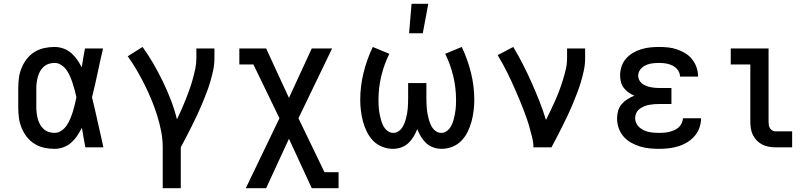

<svg xmlns="http://www.w3.org/2000/svg" viewBox="-20 -775 4240 1010"><path d="M267 8Q239 8 212 2Q185 -4 161.5 -18.5Q138 -33 121 -55Q104 -77 93.5 -102.5Q83 -128 79.5 -155.5Q76 -183 76 -210V-310Q76 -337 79.5 -364.5Q83 -392 93.5 -417.5Q104 -443 121 -465Q138 -487 161.5 -501.5Q185 -516 212 -522Q239 -528 267 -528Q290 -528 313 -520Q336 -512 354 -496.5Q372 -481 385.5 -461.5Q399 -442 410 -421Q414 -446 418 -470.5Q422 -495 427 -520H522Q507 -456 493.5 -391.5Q480 -327 464 -263Q480 -198 494.5 -132Q509 -66 524 0H429Q424 -26 419.5 -52Q415 -78 411 -103Q400 -82 386.5 -61.5Q373 -41 355 -25Q337 -9 314 -0.5Q291 8 267 8ZM267 -76Q286 -76 303 -87.5Q320 -99 331 -115.5Q342 -132 349.5 -150Q357 -168 363 -187Q369 -206 373.5 -225Q378 -244 382 -263Q378 -282 373 -300.5Q368 -319 362 -337.5Q356 -356 348.5 -373.5Q341 -391 330 -406.5Q319 -422 302.5 -433Q286 -444 267 -444Q251 -444 236 -439Q221 -434 209.5 -423.5Q198 -413 190.5 -399.5Q183 -386 179 -371Q175 -356 173 -340.5Q171 -325 171 -310V-210Q171 -195 173 -179.5Q175 -164 179 -149Q183 -134 190.5 -120.5Q198 -107 209.5 -96.5Q221 -86 236 -81Q251 -76 267 -76Z M836 215V0Q836 -43 827.5 -86Q819 -129 806 -170Q793 -211 776.5 -251Q760 -291 740.5 -330Q721 -369 699 -406.5Q677 -444 652 -479L730 -528Q761 -485 787.5 -439Q814 -393 837 -345.5Q860 -298 879 -248.5Q898 -199 911 -147Q923 -173 934.5 -198.5Q946 -224 956.5 -250.5Q967 -277 976.5 -303.5Q986 -330 993.5 -357Q1001 -384 1007 -412Q1013 -440 1013 -468V-520H1108V-468Q1108 -436 1101.5 -405.5Q1095 -375 1086 -344.5Q1077 -314 1065.5 -284.5Q1054 -255 1042 -226Q1030 -197 1016.5 -168.5Q1003 -140 989 -112Q975 -84 960.5 -56Q946 -28 931 0V215Z M1273 215 1450 -153 1313 -436H1239V-520H1380L1500 -260L1620 -520H1727L1550 -153L1687 131H1761V215H1620L1500 -45L1380 215Z M2047 8Q2018 8 1990.5 -3Q1963 -14 1943 -34.5Q1923 -55 1910 -81.5Q1897 -108 1889.5 -136Q1882 -164 1878.5 -192.5Q1875 -221 1875 -250Q1875 -322 1892.5 -392.5Q1910 -463 1941 -528L2028 -492Q2000 -435 1985.5 -374Q1971 -313 1971 -250Q1971 -237 1971.5 -224Q1972 -211 1973.5 -198Q1975 -185 1977.5 -172.5Q1980 -160 1983.5 -147Q1987 -134 1992 -122Q1997 -110 2005 -99.5Q2013 -89 2024.5 -82.5Q2036 -76 2049 -76Q2063 -76 2075 -83.5Q2087 -91 2094.5 -102Q2102 -113 2107 -125.5Q2112 -138 2115.5 -151.5Q2119 -165 2121.5 -178.5Q2124 -192 2125 -205.5Q2126 -219 2126.5 -232.5Q2127 -246 2127 -260V-338H2223V-260Q2223 -246 2223.5 -232.5Q2224 -219 2225 -205.5Q2226 -192 2228.5 -178.5Q2231 -165 2234.5 -151.5Q2238 -138 2243 -125.5Q2248 -113 2255.5 -102Q2263 -91 2275 -83.5Q2287 -76 2301 -76Q2314 -76 2325.5 -82.5Q2337 -89 2345 -99.5Q2353 -110 2358 -122Q2363 -134 2366.5 -147Q2370 -160 2372.5 -172.5Q2375 -185 2376.5 -198Q2378 -211 2378.5 -224Q2379 -237 2379 -250Q2379 -313 2364.5 -374Q2350 -435 2322 -492L2409 -528Q2440 -463 2457.5 -392.5Q2475 -322 2475 -250Q2475 -221 2471.5 -192.5Q2468 -164 2460.5 -136Q2453 -108 2440 -81.5Q2427 -55 2407 -34.5Q2387 -14 2359.5 -3Q2332 8 2303 8Q2281 8 2259.5 0.5Q2238 -7 2222 -22Q2206 -37 2194.5 -56Q2183 -75 2175 -96Q2167 -75 2155.5 -56Q2144 -37 2128 -22Q2112 -7 2090.5 0.5Q2069 8 2047 8ZM2132 -600 2145 -755H2233L2204 -600Z M2786 0Q2786 -26 2779.5 -51.5Q2773 -77 2766 -102.5Q2759 -128 2750.5 -152.5Q2742 -177 2732.5 -201.5Q2723 -226 2713 -250Q2703 -274 2692.5 -298Q2682 -322 2671 -346Q2660 -370 2648.5 -393Q2637 -416 2624.5 -439Q2612 -462 2598 -485L2680 -528Q2707 -483 2731 -436Q2755 -389 2776.5 -340.5Q2798 -292 2817.5 -243Q2837 -194 2852 -144Q2865 -170 2877.5 -196Q2890 -222 2901.5 -248Q2913 -274 2923 -301Q2933 -328 2941.5 -355.5Q2950 -383 2956.5 -411Q2963 -439 2963 -468V-520H3058V-468Q3058 -436 3051.5 -405.5Q3045 -375 3036 -344.5Q3027 -314 3015.5 -284.5Q3004 -255 2992 -226Q2980 -197 2966.5 -168.5Q2953 -140 2939 -112Q2925 -84 2910.5 -56Q2896 -28 2881 0Z M3448 8Q3422 8 3396.5 5.5Q3371 3 3346.5 -4.5Q3322 -12 3299 -25Q3276 -38 3259.5 -57.5Q3243 -77 3234.5 -101.5Q3226 -126 3226 -152Q3226 -172 3231.5 -192Q3237 -212 3250.5 -227.5Q3264 -243 3281 -253.5Q3298 -264 3317 -272Q3301 -278 3286.5 -288.5Q3272 -299 3261.5 -312.5Q3251 -326 3246.5 -343.5Q3242 -361 3242 -378Q3242 -402 3249.5 -425Q3257 -448 3272.5 -466Q3288 -484 3309 -496.5Q3330 -509 3353 -516Q3376 -523 3399.5 -525.5Q3423 -528 3447 -528Q3471 -528 3495 -525.5Q3519 -523 3542 -515Q3565 -507 3585.5 -494.5Q3606 -482 3621 -463Q3636 -444 3644 -421Q3652 -398 3652 -374V-372H3557V-373Q3557 -391 3545.5 -406.5Q3534 -422 3518 -430Q3502 -438 3484 -441Q3466 -444 3447 -444Q3435 -444 3423 -443Q3411 -442 3399.5 -439.5Q3388 -437 3377 -432Q3366 -427 3357 -419Q3348 -411 3342.5 -400Q3337 -389 3337 -377Q3337 -365 3342.5 -354Q3348 -343 3357.5 -335.5Q3367 -328 3378.5 -323.5Q3390 -319 3402 -316.5Q3414 -314 3426 -313Q3438 -312 3450 -312H3512V-228H3450Q3436 -228 3422 -227Q3408 -226 3394.5 -223.5Q3381 -221 3368 -215.5Q3355 -210 3344 -201.5Q3333 -193 3327 -180Q3321 -167 3321 -153Q3321 -140 3327 -127Q3333 -114 3343.5 -105Q3354 -96 3366.5 -90Q3379 -84 3392.5 -81Q3406 -78 3420 -77Q3434 -76 3448 -76Q3461 -76 3474.5 -77Q3488 -78 3501.5 -81.5Q3515 -85 3527.5 -90.5Q3540 -96 3550 -105Q3560 -114 3566 -127Q3572 -140 3573 -153H3668Q3668 -127 3659 -102.5Q3650 -78 3633.5 -59Q3617 -40 3595 -26.5Q3573 -13 3548.5 -5.5Q3524 2 3498.5 5Q3473 8 3448 8Z M4061 0Q4043 0 4025 -3Q4007 -6 3991 -14Q3975 -22 3962 -35Q3949 -48 3941 -64Q3933 -80 3930 -98Q3927 -116 3927 -134V-436H3824V-520H4023V-134Q4023 -125 4024.5 -116Q4026 -107 4031 -99.5Q4036 -92 4044 -88Q4052 -84 4061 -84H4147V0Z"/></svg>

Font: Iosevka Etoile Medium
Style: Regular
Weight: 500
Designer: Belleve Invis
Foundry: Belleve Invis
Version: Version 22.1.2; ttfautohint (v1.8.4)